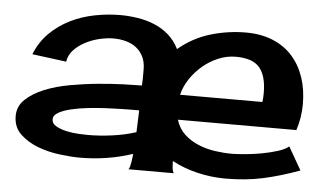

<svg xmlns="http://www.w3.org/2000/svg" viewBox="-43 -586 1137 667"><g transform="rotate(5 525.5 -253.0)"><path d="M1021.5 -36.1Q955.1 -11.7 895 1.5Q835 14.6 763.7 14.6Q715.8 14.6 667.5 3.4Q619.1 -7.8 577.1 -30.3Q577.1 -23.4 578.1 -9.3Q579.1 4.9 584 11.7H425.8Q428.7 8.8 430.7 1.5Q432.6 -5.9 434.1 -14.6Q435.5 -23.4 436.5 -31.2Q437.5 -39.1 437.5 -43Q393.6 -28.3 347.2 -21Q300.8 -13.7 253.9 -13.7Q225.6 -13.7 185.1 -18.6Q144.5 -23.4 107.9 -37.1Q71.3 -50.8 45.4 -75.2Q19.5 -99.6 19.5 -138.7Q19.5 -172.9 44.9 -196.8Q70.3 -220.7 109.9 -236.8Q149.4 -252.9 198.7 -261.7Q248 -270.5 295.4 -274.9Q342.8 -279.3 383.3 -280.8Q423.8 -282.2 447.3 -282.2Q448.2 -295.9 448.2 -310.1Q448.2 -324.2 448.2 -338.9Q448.2 -364.3 439 -382.8Q429.7 -401.4 414.6 -413.1Q399.4 -424.8 378.9 -430.7Q358.4 -436.5 335 -436.5Q313.5 -436.5 287.6 -430.7Q261.7 -424.8 238.8 -413.1Q215.8 -401.4 198.7 -383.8Q181.6 -366.2 177.7 -341.8L58.6 -357.4Q76.2 -401.4 107.4 -432.1Q138.7 -462.9 178.2 -482.4Q217.8 -502 262.7 -510.7Q307.6 -519.5 351.6 -519.5Q381.8 -519.5 412.6 -514.6Q443.4 -509.8 470.7 -498.5Q498 -487.3 520.5 -467.8Q543 -448.2 557.6 -418.9Q607.4 -460.9 668 -479Q728.5 -497.1 792 -497.1Q844.7 -497.1 885.7 -480Q926.8 -462.9 954.1 -432.1Q981.4 -401.4 995.6 -359.4Q1009.8 -317.4 1009.8 -266.6Q1009.8 -218.8 995.1 -174.8H582Q591.8 -143.6 613.3 -124Q634.8 -104.5 662.1 -93.3Q689.5 -82 720.2 -77.6Q751 -73.2 779.3 -73.2Q794.9 -73.2 823.2 -75.7Q851.6 -78.1 881.3 -83.5Q911.1 -88.9 937.5 -97.2Q963.9 -105.5 975.6 -116.2ZM763.7 -410.2Q732.4 -410.2 703.1 -397.9Q673.8 -385.7 649.4 -365.2Q625 -344.7 606.9 -317.9Q588.9 -291 582 -261.7H869.1Q870.1 -269.5 870.6 -277.8Q871.1 -286.1 871.1 -293.9Q871.1 -351.6 847.2 -380.9Q823.2 -410.2 763.7 -410.2ZM148.4 -138.7Q148.4 -123 164.6 -114.3Q180.7 -105.5 201.7 -101.1Q222.7 -96.7 243.7 -95.7Q264.6 -94.7 274.4 -94.7Q315.4 -94.7 359.4 -100.6Q403.3 -106.4 442.4 -119.1L445.3 -195.3H416Q406.2 -195.3 382.8 -194.8Q359.4 -194.3 329.6 -192.9Q299.8 -191.4 268.1 -188Q236.3 -184.6 209.5 -178.2Q182.6 -171.9 165.5 -162.1Q148.4 -152.3 148.4 -138.7Z"/></g></svg>

Font: Cherry Cream Soda
Style: Regular
Weight: 400
Designer: Font Diner, Inc
Foundry: Font Diner, Inc
Version: Version 1.000